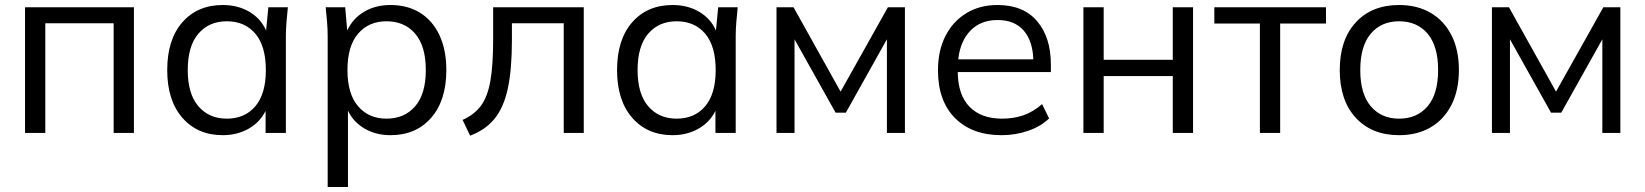

<svg xmlns="http://www.w3.org/2000/svg" viewBox="-20 -531 6572 767"><path d="M80 0V-502H515V0H434V-438H161V0Z M870 9Q769 9 708.5 -60.5Q648 -130 648 -251Q648 -373 708.5 -442Q769 -511 870 -511Q930 -511 976 -484Q1022 -457 1043 -409L1052 -502H1130Q1127 -473 1124.5 -443.5Q1122 -414 1122 -386V0H1041V-88Q1018 -42 972.5 -16.5Q927 9 870 9ZM886 -57Q958 -57 1000 -106.5Q1042 -156 1042 -251Q1042 -347 1000 -396.5Q958 -446 886 -446Q815 -446 772.5 -396.5Q730 -347 730 -251Q730 -156 772.5 -106.5Q815 -57 886 -57Z M1289 216V-386Q1289 -414 1286.5 -443.5Q1284 -473 1281 -502H1359L1367 -409Q1389 -457 1434.5 -484Q1480 -511 1540 -511Q1608 -511 1658 -480Q1708 -449 1735.5 -390.5Q1763 -332 1763 -251Q1763 -130 1702.5 -60.5Q1642 9 1540 9Q1482 9 1437 -17Q1392 -43 1370 -89V216ZM1524 -57Q1596 -57 1638.5 -106.5Q1681 -156 1681 -251Q1681 -347 1638.5 -396.5Q1596 -446 1524 -446Q1453 -446 1410.5 -396.5Q1368 -347 1368 -251Q1368 -156 1410.5 -106.5Q1453 -57 1524 -57Z M1858 11 1828 -52Q1875 -73 1901.5 -109Q1928 -145 1939 -208Q1950 -271 1950 -374V-502H2312V0H2232V-438H2025V-371Q2025 -253 2008.5 -177Q1992 -101 1955.5 -56.5Q1919 -12 1858 11Z M2667 9Q2566 9 2505.5 -60.5Q2445 -130 2445 -251Q2445 -373 2505.5 -442Q2566 -511 2667 -511Q2727 -511 2773 -484Q2819 -457 2840 -409L2849 -502H2927Q2924 -473 2921.5 -443.5Q2919 -414 2919 -386V0H2838V-88Q2815 -42 2769.5 -16.5Q2724 9 2667 9ZM2683 -57Q2755 -57 2797 -106.5Q2839 -156 2839 -251Q2839 -347 2797 -396.5Q2755 -446 2683 -446Q2612 -446 2569.5 -396.5Q2527 -347 2527 -251Q2527 -156 2569.5 -106.5Q2612 -57 2683 -57Z M3082 0V-502H3150L3338 -165L3527 -502H3595V0H3523V-374L3359 -81H3318L3154 -374V0Z M3981 9Q3863 9 3795 -59.5Q3727 -128 3727 -250Q3727 -329 3757 -387.5Q3787 -446 3840.5 -478.5Q3894 -511 3965 -511Q4068 -511 4123 -446.5Q4178 -382 4178 -273V-243H3806Q3807 -151 3853.5 -104Q3900 -57 3983 -57Q4028 -57 4067 -70Q4106 -83 4143 -115L4171 -58Q4138 -26 4087.5 -8.5Q4037 9 3981 9ZM3965 -451Q3898 -451 3857 -409Q3816 -367 3808 -294H4108Q4105 -369 4068.5 -410Q4032 -451 3965 -451Z M4308 0V-502H4389V-292H4665V-502H4746V0H4665V-227H4389V0Z M5013 0V-437H4831V-502H5277V-437H5094V0Z M5569 9Q5460 9 5396 -60.5Q5332 -130 5332 -251Q5332 -372 5396 -441.5Q5460 -511 5569 -511Q5642 -511 5695.5 -479.5Q5749 -448 5778.5 -390Q5808 -332 5808 -251Q5808 -171 5778.5 -112.5Q5749 -54 5695.5 -22.5Q5642 9 5569 9ZM5569 -57Q5641 -57 5683 -106.5Q5725 -156 5725 -251Q5725 -347 5683 -396.5Q5641 -446 5569 -446Q5498 -446 5456 -396.5Q5414 -347 5414 -251Q5414 -156 5456 -106.5Q5498 -57 5569 -57Z M5940 0V-502H6008L6196 -165L6385 -502H6453V0H6381V-374L6217 -81H6176L6012 -374V0Z"/></svg>

Font: Mulish
Style: Regular
Weight: 400
Designer: Vernon Adams
Foundry: Vernon Adams
Version: Version 3.603; ttfautohint (v1.8.3)